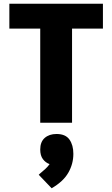

<svg xmlns="http://www.w3.org/2000/svg" viewBox="-20 -656 600 1026"><path d="M195 0V-503H30V-636H530V-503H365V0ZM256 350 187 278 192 273Q209 259 222.5 246.5Q236 234 245 221Q223 213 209 194Q195 175 195 143Q195 102 219 81Q243 60 282 60Q330 60 351 89.5Q372 119 372 166Q372 220 345 267Q318 314 256 350Z"/></svg>

Font: Braah One
Style: Regular
Weight: 400
Designer: Ashish Kumar
Foundry: Ashish Kumar
Version: Version 1.001; ttfautohint (v1.8.4.7-5d5b);gftools[0.9.29]